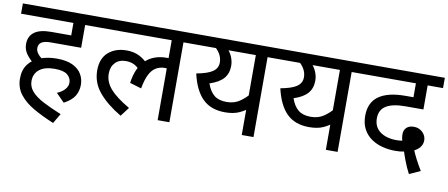

<svg xmlns="http://www.w3.org/2000/svg" viewBox="-67 -892 3045 1304"><g transform="rotate(10 1455.0 -240.0)"><path d="M147 -229Q112 -256 90.5 -286.5Q69 -317 69 -354Q69 -408 107 -436.5Q145 -465 223 -465H361V-551H0V-622H545V-551H442V-394H234Q190 -394 169.5 -381Q149 -368 149 -341Q149 -322 161.5 -304.5Q174 -287 193 -274ZM333 -64Q368 -79 386.5 -100.5Q405 -122 405 -146Q405 -179 378.5 -200.5Q352 -222 291 -222Q222 -222 185.5 -193Q149 -164 149 -114Q149 -74 176.5 -42.5Q204 -11 256.5 16.5Q309 44 383 74L343 142Q265 110 203 74.5Q141 39 105 -7.5Q69 -54 69 -117Q69 -177 99 -216Q129 -255 179.5 -274Q230 -293 293 -293Q361 -293 403 -272.5Q445 -252 464.5 -218.5Q484 -185 484 -145Q484 -103 463.5 -68.5Q443 -34 390 -6Z M531 -551V-622H1223V-551H1120V0H1039V-379L1083 -347Q1067 -354 1053 -356Q1039 -358 1027 -358Q993 -358 966 -342.5Q939 -327 920.5 -291Q902 -255 891 -193L811 -217Q825 -322 880.5 -375Q936 -428 1027 -428Q1047 -428 1064 -425Q1081 -422 1093 -418L1096 -396L1039 -415V-551ZM863 -304Q846 -328 820 -343Q794 -358 758 -358Q711 -358 684 -329.5Q657 -301 657 -254Q657 -197 699 -149Q741 -101 833 -48L786 14Q688 -44 632 -110.5Q576 -177 576 -262Q576 -345 625 -387.5Q674 -430 750 -430Q800 -430 837 -411.5Q874 -393 901 -363Z M1803 -622V-551H1700V0H1619V-216L1642 -191Q1613 -166 1574.5 -149Q1536 -132 1479 -132Q1382 -132 1325 -188Q1268 -244 1242 -358Q1319 -372 1353 -395.5Q1387 -419 1387 -459Q1387 -491 1370 -519Q1353 -547 1325 -566L1368 -551H1209V-622ZM1384 -551 1412 -572Q1440 -544 1453.5 -513Q1467 -482 1467 -450Q1467 -397 1437 -362.5Q1407 -328 1342 -307Q1360 -255 1391.5 -229Q1423 -203 1478 -203Q1531 -203 1569 -229.5Q1607 -256 1634 -290L1619 -239V-551Z M2383 -622V-551H2280V0H2199V-216L2222 -191Q2193 -166 2154.5 -149Q2116 -132 2059 -132Q1962 -132 1905 -188Q1848 -244 1822 -358Q1899 -372 1933 -395.5Q1967 -419 1967 -459Q1967 -491 1950 -519Q1933 -547 1905 -566L1948 -551H1789V-622ZM1964 -551 1992 -572Q2020 -544 2033.5 -513Q2047 -482 2047 -450Q2047 -397 2017 -362.5Q1987 -328 1922 -307Q1940 -255 1971.5 -229Q2003 -203 2058 -203Q2111 -203 2149 -229.5Q2187 -256 2214 -290L2199 -239V-551Z M2783 64Q2761 22 2745 -20.5Q2729 -63 2719 -97L2706 -133Q2699 -150 2696 -165Q2693 -180 2693 -195Q2693 -224 2711 -241Q2729 -258 2761 -258Q2798 -258 2822 -234Q2846 -210 2846 -179Q2846 -152 2829.5 -131Q2813 -110 2781 -96L2764 -92Q2740 -84 2718 -79.5Q2696 -75 2662 -75Q2618 -75 2575 -86Q2532 -97 2497.5 -121Q2463 -145 2442.5 -183Q2422 -221 2422 -275Q2422 -366 2484.5 -410.5Q2547 -455 2668 -455H2739L2723 -420V-551H2369V-622H2910V-551H2804V-385H2680Q2592 -385 2547.5 -357.5Q2503 -330 2503 -271Q2503 -212 2546 -180Q2589 -148 2661 -148Q2678 -148 2698.5 -151Q2719 -154 2741 -164L2786 -112Q2800 -78 2817 -45Q2834 -12 2859 30Z"/></g></svg>

Font: hexlhindi05
Style: Book
Weight: 400
Designer: Jelle Bosma - Monotype Design Team
Foundry: Monotype Imaging Inc.
Version: Version 2.003